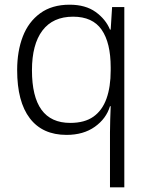

<svg xmlns="http://www.w3.org/2000/svg" viewBox="-20 -563 636 817"><path d="M448 0Q448 -23 449 -55Q450 -87 451 -111H448Q432 -58 383.5 -23.5Q335 11 263 11Q161 11 107 -59.5Q53 -130 53 -265Q53 -345 77 -407.5Q101 -470 151 -506.5Q201 -543 276 -543Q344 -543 387 -512Q430 -481 448 -437H451L457 -533H509V234H448ZM279 -40Q340 -40 377.5 -66.5Q415 -93 433 -143Q451 -193 451 -263V-276Q451 -381 412.5 -436.5Q374 -492 291 -492Q205 -492 160.5 -433Q116 -374 116 -264Q116 -152 156.5 -96Q197 -40 279 -40Z"/></svg>

Font: Noto Sans Hebrew Thin Light
Style: Regular
Weight: 300
Version: Version 3.001